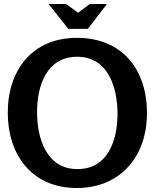

<svg xmlns="http://www.w3.org/2000/svg" viewBox="-20 -933 777 964"><path d="M372 -869 312 -913H224L323 -788H421L517 -913H431ZM365 11C587 11 718 -150 718 -365C718 -584 594 -743 366 -743C142 -743 19 -581 19 -367C19 -155 141 11 365 11ZM369 -84C212 -84 166 -240 166 -371C166 -500 213 -648 367 -648C525 -648 570 -491 570 -361C570 -231 523 -84 369 -84Z"/></svg>

Font: Rosario
Style: Bold
Weight: 700
Designer: Hector Gatti
Foundry: Omnibus Type
Version: Version 1.100